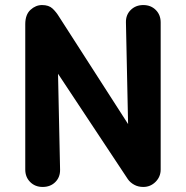

<svg xmlns="http://www.w3.org/2000/svg" viewBox="-20 -730 736 760"><path d="M148.8 10Q119 10 99.5 -9.5Q80 -29 80 -58.8V-634.2Q80 -672 100.6 -691Q121.2 -710 146.5 -710Q173.2 -710 187.9 -696.2Q202.5 -682.5 214.2 -663.2L512 -200L488.8 -154.5L478.5 -641.2Q477.8 -671.2 497.5 -690.6Q517.2 -710 547.2 -710Q577.2 -710 596.6 -690.6Q616 -671.2 616 -641.2V-58.8Q616 -30.5 595.8 -10.2Q575.5 10 547.2 10Q526.8 10 511 1.2Q495.2 -7.5 485.8 -21.2L167.2 -502.2L207.8 -527L217.8 -58.8Q218.5 -29 199.1 -9.5Q179.8 10 148.8 10Z"/></svg>

Font: National Park
Style: Regular
Weight: 400
Designer: Andrea Herstowski, Ben Hoepner
Version: Version 1.009